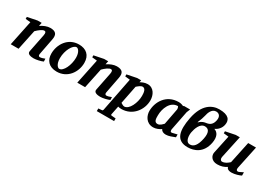

<svg xmlns="http://www.w3.org/2000/svg" viewBox="5 -1657 3930 2826"><g transform="rotate(30 1970.5 -243.5)"><path d="M574 -23 572 -71C542 -58 510 -49 489 -49C479 -49 459 -55 465 -88L519 -369C535 -454 510 -500 410 -500C358 -500 298 -475 249 -442L261 -500H192L28 -467V-433L112 -425L24 0H157L228 -339C270 -382 323 -421 354 -421C375 -421 388 -405 378 -356L317 -51C306 2 374 12 418 12C464 12 539 -6 574 -23Z M1100 -303C1100 -433 1021 -500 898 -500C713 -500 610 -338 610 -181C610 -70 673 12 810 12C992 12 1100 -146 1100 -303ZM956 -307C956 -184 892 -43 822 -43C799 -43 753 -82 753 -185C753 -320 826 -447 887 -447C912 -447 956 -405 956 -307Z M1705 -23 1703 -71C1673 -58 1641 -49 1620 -49C1610 -49 1590 -55 1596 -88L1650 -369C1666 -454 1641 -500 1541 -500C1489 -500 1429 -475 1380 -442L1392 -500H1323L1159 -467V-433L1243 -425L1155 0H1288L1359 -339C1401 -382 1454 -421 1485 -421C1506 -421 1519 -405 1509 -356L1448 -51C1437 2 1505 12 1549 12C1595 12 1670 -6 1705 -23Z M2218 -311C2218 -402 2170 -500 2065 -500C2012 -500 1966 -475 1945 -463L1952 -500H1885L1720 -467V-433L1803 -424L1690 152C1688 161 1683 168 1673 169C1673 169 1634 172 1613 174V219H1907V174L1838 168C1827 168 1821 161 1823 152L1853 4C1866 8 1885 12 1909 12C2099 12 2218 -151 2218 -311ZM2078 -307C2078 -190 2012 -41 1928 -41C1910 -41 1883 -58 1867 -68L1928 -376C1948 -394 1990 -430 2018 -430C2071 -430 2078 -363 2078 -307Z M2815 -30V-78C2805 -76 2733 -57 2728 -57C2704 -57 2701 -67 2701 -97L2766 -427C2768 -436 2784 -468 2791 -488H2684L2677 -479C2654 -491 2623 -500 2594 -500C2379 -500 2282 -320 2282 -171C2282 -96 2326 12 2449 12C2497 12 2544 -10 2579 -33C2592 -4 2621 12 2663 12C2714 12 2769 -12 2815 -30ZM2625 -394C2578 -149 2588 -201 2573 -121C2559 -108 2524 -63 2481 -63C2421 -63 2423 -124 2423 -177C2423 -291 2481 -442 2609 -442C2620 -442 2627 -400 2625 -394Z M3319 -227C3341 -341 3304 -400 3242 -420C3289 -441 3337 -484 3350 -553C3367 -641 3323 -706 3164 -706C3043 -706 2902 -634 2852 -375C2807 -143 2836 12 3034 12C3146 12 3282 -39 3319 -227ZM3180 -221C3154 -90 3106 -40 3044 -40C2964 -40 2964 -158 2974 -208C2986 -272 3022 -383 3105 -383C3165 -383 3204 -342 3180 -221ZM3211 -548C3198 -482 3166 -444 3098 -435C3070 -431 3029 -426 2986 -382H2979C2998 -422 3023 -495 3028 -522C3036 -564 3064 -655 3139 -655C3189 -655 3225 -620 3211 -548Z M3939 -28V-84C3878 -52 3865 -48 3855 -48C3834 -48 3821 -63 3829 -100L3911 -488H3778L3700 -118C3664 -85 3625 -58 3580 -58C3555 -58 3541 -86 3547 -117L3629 -500H3560L3395 -467V-433L3479 -424L3414 -117C3402 -63 3438 12 3537 12C3602 12 3652 -5 3696 -35C3699 -21 3712 12 3781 12C3838 12 3912 -13 3939 -28Z"/></g></svg>

Font: Veleka
Style: Bold Italic
Weight: 700
Italic angle: -12°
Designer: Stefan Peev, Context Ltd, 2016; SIL International, 1997-2014.
Foundry: Stefan Peev, Context Ltd, 2016
Version: Version 5.000